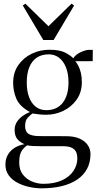

<svg xmlns="http://www.w3.org/2000/svg" viewBox="-20 -790 530 1044"><path d="M205 234Q174 234 139.8 226.8Q105.5 219.5 76 204.2Q46.5 189 28 164.2Q9.5 139.5 9.5 104.5Q9.5 74.5 22.8 51.5Q36 28.5 59.5 13.8Q83 -1 113.5 -6Q90.5 -15 75 -33Q59.5 -51 59.5 -83Q59.5 -108.5 72.2 -127.8Q85 -147 104.2 -160.2Q123.5 -173.5 142.5 -181Q86.5 -211.5 69 -253Q51.5 -294.5 51.5 -340Q51.5 -396 79.8 -436.2Q108 -476.5 153 -498Q198 -519.5 247.5 -519.5Q305.5 -519.5 335.8 -503.2Q366 -487 378.5 -473Q390.5 -493 418.2 -506Q446 -519 465.5 -519H484.5L484 -457.5L389 -457Q398.5 -447 406.5 -431Q414.5 -415 419.8 -393.2Q425 -371.5 425 -343Q425 -288.5 397 -248.8Q369 -209 324.8 -187.5Q280.5 -166 230.5 -166Q212 -166 192.2 -168.2Q172.5 -170.5 156.5 -173Q146.5 -166 131.5 -150.8Q116.5 -135.5 116.5 -104.5Q116.5 -74 135.8 -62Q155 -50 194 -50L338.5 -49.5Q384 -49.5 413.5 -36Q443 -22.5 457.5 -0.5Q472 21.5 472 47.5Q472 92.5 453.8 127.2Q435.5 162 400.8 185.8Q366 209.5 316.8 221.8Q267.5 234 205 234ZM215.5 209.5Q275.5 209.5 316.8 190.5Q358 171.5 379.2 139.8Q400.5 108 400.5 71Q400.5 52.5 394.5 37.8Q388.5 23 371.5 14Q354.5 5 321.5 5H206.5Q179 5 159.2 4Q139.5 3 128 0Q111 11 97.8 30.8Q84.5 50.5 84.5 94Q84.5 133.5 104.2 159Q124 184.5 154.2 197Q184.5 209.5 215.5 209.5ZM231.5 -191Q289.5 -191 321 -231Q352.5 -271 352.5 -342.5Q352.5 -388.5 339 -422.8Q325.5 -457 301.5 -475.8Q277.5 -494.5 245.5 -494.5Q207 -494.5 180.2 -476.8Q153.5 -459 139.5 -424.8Q125.5 -390.5 125.5 -341Q125.5 -296.5 137.8 -262.8Q150 -229 173.8 -210Q197.5 -191 231.5 -191ZM215.5 -572.5 104 -760 118 -770 243.5 -647.5 369 -770 383 -760 271.5 -572.5Z"/></svg>

Font: Merriweather 144pt Light
Style: Regular
Weight: 300
Version: Version 2.100